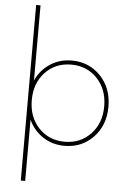

<svg xmlns="http://www.w3.org/2000/svg" viewBox="-69 -910 832 1220"><g transform="rotate(5 347.0 -300.0)"><path d="M111 -860H139V-381Q170 -449 230.5 -488.5Q291 -528 368 -528Q478 -528 551.5 -451.5Q625 -375 625 -256Q625 -137 551.5 -60.5Q478 16 368 16Q291 16 230.5 -23.5Q170 -63 139 -131V260H111ZM367 -10Q467 -10 532.5 -79Q598 -148 598 -256Q598 -364 532.5 -433Q467 -502 367 -502Q266 -502 201 -433Q136 -364 136 -256Q136 -148 201 -79Q266 -10 367 -10Z"/></g></svg>

Font: Spartan MB
Style: Regular
Weight: 250
Designer: Matt Bailey
Foundry: Matt Bailey
Version: Version 1.000